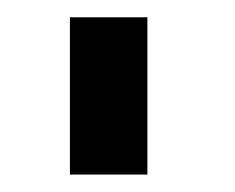

<svg xmlns="http://www.w3.org/2000/svg" viewBox="-20 -740 269 220"><path d="M148.9 -540H60.1V-720.2H148.9Z"/></svg>

Font: Vela Sans Med
Style: Regular
Weight: 500
Designer: Principal design: Mikhail Sharanda - project Manrope.
Design modification: Ravid Balaliev
Foundry: Mikhail Sharanda
Version: Version 1.001